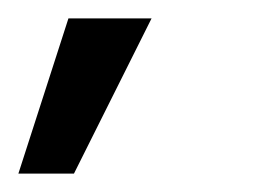

<svg xmlns="http://www.w3.org/2000/svg" viewBox="-58 -133 300 209"><path d="M-38 56 16.5 -113H107L22.5 56Z"/></svg>

Font: Urbanist Medium
Style: Italic
Weight: 500
Italic angle: -8°
Designer: Corey Hu
Foundry: Corey Hu
Version: Version 1.330; ttfautohint (v1.8.4.7-5d5b)